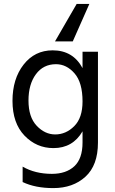

<svg xmlns="http://www.w3.org/2000/svg" viewBox="-20 -772 589 984"><path d="M482 -41Q482 75 418 133.5Q354 192 253 192Q161 192 96 161V82Q160 119 246 119Q319 119 361 80Q403 41 403 -42V-99Q353 -13 254 -13Q167 -13 105.5 -77Q44 -141 44 -255Q44 -368 101 -441Q158 -514 250 -514Q354 -514 403 -423V-507H482ZM126 -257Q126 -172 168 -127.5Q210 -83 263 -83Q318 -83 360.5 -125.5Q403 -168 403 -252Q403 -349 362 -396Q321 -443 267 -443Q202 -443 164 -391.5Q126 -340 126 -257ZM353 -560H262L373 -752H438Z"/></svg>

Font: Hind Vadodara
Style: Regular
Weight: 400
Designer: Hitesh Malaviya
Foundry: Indian Type Foundry
Version: Version 1.001;PS 1.0;hotconv 1.0.86;makeotf.lib2.5.63406; tt